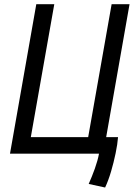

<svg xmlns="http://www.w3.org/2000/svg" viewBox="-20 -713 626 891"><path d="M375.5 0H26.4L148.4 -693.4H231.9L123 -76.7H389.2L498 -693.4H581.1L472.7 -76.7H527.8Q525.4 -44.4 516.6 -2Q507.8 40.5 495.4 82.8Q482.9 125 467.8 157.2L391.6 140.6Q406.7 106.9 420.2 69.3Q433.6 31.7 439.5 0Z"/></svg>

Font: Cascadia Mono PL SemiLight
Style: Italic
Weight: 350
Italic angle: -10°
Monospace: yes
Designer: Aaron Bell
Foundry: Saja Typeworks
Version: Version 2404.023; ttfautohint (v1.8.4)